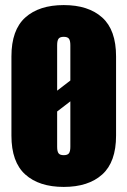

<svg xmlns="http://www.w3.org/2000/svg" viewBox="-20 -728 502 756"><path d="M437 -506V-194Q437 -90 382.5 -41Q328 8 231 8Q134 8 79.5 -41Q25 -90 25 -194V-506Q25 -610 79.5 -659Q134 -708 231 -708Q328 -708 382.5 -659Q437 -610 437 -506ZM205 -550V-371L257 -411V-550Q257 -568 251.5 -575.5Q246 -583 231 -583Q216 -583 210.5 -575.5Q205 -568 205 -550ZM257 -150V-329L205 -289V-150Q205 -132 210.5 -124.5Q216 -117 231 -117Q246 -117 251.5 -124.5Q257 -132 257 -150Z"/></svg>

Font: FFF_AZADLIQ Black
Style: Regular
Weight: 900
Designer: bBox Type GmbH
Foundry: bBox Type GmbH
Version: Version 1.001